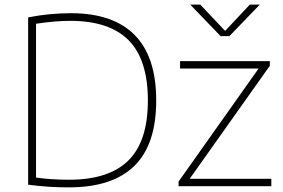

<svg xmlns="http://www.w3.org/2000/svg" viewBox="-20 -804 1222 829"><path d="M101.5 -6.5V-729Q193 -747 286.5 -747Q468.5 -747 561.5 -652.8Q654.5 -558.5 654.5 -370Q654.5 -180 560 -87.5Q465.5 5 277.5 5Q231.5 5 192.5 2.5Q153.5 0 101.5 -6.5ZM618.5 -370Q618.5 -546 535.5 -630Q452.5 -714 283.5 -714Q218.5 -714 135.5 -701.5V-37.5Q199.5 -28 278.5 -28Q450 -28 534.2 -111Q618.5 -194 618.5 -370ZM799 -32H1151.5V0H751V-20L1096.5 -508H757.5V-540H1145V-520ZM1058.5 -784H1101.5L970.5 -648H932.5L801.5 -784H845L952 -670.5Z"/></svg>

Font: Encode Sans Semi Expanded Thin
Style: Regular
Weight: 250
Width: 6
Designer: Multiple Designers
Foundry: Impallari Type
Version: Version 2.000